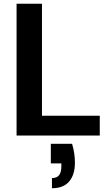

<svg xmlns="http://www.w3.org/2000/svg" viewBox="-20 -720 597 1020"><path d="M68 0V-700H203V-105H510V0ZM256 280V226Q282 226 294 210.5Q306 195 306 163V148H250V44H363Q371 71 374.5 96Q378 121 378 144Q378 208 347.5 244Q317 280 256 280Z"/></svg>

Font: DM Sans 20pt
Style: Bold
Weight: 700
Version: Version 4.004;gftools[0.9.30]